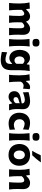

<svg xmlns="http://www.w3.org/2000/svg" viewBox="2044 -2957 1142 5270"><g transform="rotate(90 2615.0 -322.0)"><path d="M744.8 0H946.9Q937.7 -59.7 934.8 -116.1Q932 -172.5 932 -242.4Q932 -271.6 934 -306.2Q936 -340.7 936 -377.3Q936 -476.7 891.8 -526.6Q847.5 -576.5 766 -576.5Q732.6 -576.5 699.1 -562.3Q665.5 -548.2 635.3 -524.3Q605 -500.3 581.1 -471.2H569.5Q553.1 -524.4 516.6 -550.5Q480.1 -576.5 425.8 -576.5Q392.4 -576.5 359.3 -562Q326.2 -547.5 296.6 -523.8Q267.1 -500 244.1 -472.2H229.3L218.4 -569.5L46.4 -560.4Q62.7 -493 68.9 -427.6Q75.2 -362.1 75.2 -298.2V-242.4Q75.2 -172.5 71.5 -116.1Q67.9 -59.7 60.9 0H264.8Q257.3 -59.7 253.8 -114.9Q250.3 -170.1 250.3 -232.7V-348Q271 -375.3 300.5 -396.1Q329.9 -416.8 350.4 -416.8Q387.7 -416.8 402.1 -388.2Q416.5 -359.5 416.5 -301.1V-232.7Q416.5 -170.1 413.6 -114.9Q410.6 -59.7 404.9 0H606.8Q597.8 -55.7 594.7 -108.3Q591.6 -161 591.6 -225.1Q591.6 -244 592.2 -266.5Q592.8 -289.1 593.7 -312Q594.6 -335 595.1 -354.8Q616.4 -380.2 643.8 -398.5Q671.2 -416.8 690.6 -416.8Q727.7 -416.8 742.1 -388.2Q756.5 -359.5 756.5 -301.1V-232.7Q756.5 -170.1 753.5 -114.9Q750.5 -59.7 744.8 0Z M1051.3 0H1254.9Q1247.4 -59.7 1244 -116.1Q1240.6 -172.5 1240.6 -242.4V-298.2Q1240.6 -355.6 1242.5 -400.7Q1244.5 -445.8 1248 -485.4Q1251.6 -525.1 1256.5 -565.6L1049.5 -560.4Q1054.4 -520.7 1057.9 -481.8Q1061.4 -442.9 1063.5 -398.6Q1065.6 -354.3 1065.6 -298.2V-242.4Q1065.6 -172.5 1061.9 -116.1Q1058.3 -59.7 1051.3 0ZM1151.7 -642.7Q1208.5 -642.7 1233.3 -664.1Q1258.1 -685.5 1258.1 -741.5Q1258.1 -787.3 1233.4 -811.1Q1208.7 -835 1152.8 -835Q1096.2 -835 1071 -812.8Q1045.9 -790.7 1045.9 -747.9Q1045.9 -687.2 1071 -665Q1096.2 -642.7 1151.7 -642.7Z M1617.2 228.8Q1582 228.8 1541.7 223.6Q1501.5 218.3 1465.3 211.1Q1429 203.9 1405.1 199.1L1415.7 53.7Q1449.9 66.7 1487.5 77.1Q1525.1 87.4 1556 93.1Q1586.9 98.8 1599.9 98.8Q1676.3 98.8 1705.6 64Q1735 29.1 1735 -43.1V-82.4H1723.5Q1689.3 -43.8 1650.5 -25.6Q1611.7 -7.3 1573.4 -7.3Q1516.6 -7.3 1474.3 -31.1Q1432 -54.9 1404.1 -95.3Q1376.1 -135.7 1362.5 -186.7Q1348.8 -237.6 1348.8 -292Q1348.8 -369 1374.1 -433Q1399.4 -497.1 1449.3 -535.5Q1499.2 -573.9 1572.9 -573.9Q1620.3 -573.9 1661.4 -550.5Q1702.5 -527.2 1734 -488.6H1748.2L1756.5 -558.6L1928.9 -567.1Q1918.1 -498 1912.7 -430.6Q1907.2 -363.1 1907.2 -297.2V-53.4Q1907.2 30.4 1880.9 94.1Q1854.5 157.7 1791.2 193.3Q1727.9 228.8 1617.2 228.8ZM1639 -148.1Q1696.9 -150.7 1731.6 -204.1V-377.3Q1712.9 -398.8 1688.4 -410.9Q1663.9 -423 1639.6 -423.5Q1602.5 -422 1577.6 -403.1Q1552.7 -384.1 1540.4 -353.4Q1528 -322.8 1528 -285.5Q1528 -250.3 1540 -219.4Q1552.1 -188.5 1576.7 -169Q1601.4 -149.6 1639 -148.1Z M2032.6 0H2236.5Q2229 -59.7 2225.5 -114.9Q2222 -170.1 2222 -232.7V-319.8Q2238 -351.9 2257.8 -369.1Q2277.7 -386.2 2297.9 -392.8Q2318.2 -399.4 2335.1 -399.4Q2349.6 -399.4 2371.3 -394.3Q2392.9 -389.2 2412.8 -382.8L2427.7 -565.8Q2413.2 -572.3 2397.5 -574.4Q2381.7 -576.5 2369.3 -576.5Q2345.4 -576.5 2319.1 -565.9Q2292.8 -555.3 2266.4 -531.2Q2240.1 -507.2 2214.7 -466.5H2200.4L2190.1 -569.5L2018.1 -560.4Q2034.3 -493 2040.6 -427.6Q2046.9 -362.1 2046.9 -298.2V-242.4Q2046.9 -172.5 2043.2 -116.1Q2039.6 -59.7 2032.6 0Z M2714.4 -121.7Q2686.4 -121.7 2666 -136.7Q2645.7 -151.7 2645.7 -186.5Q2645.7 -210.3 2656.7 -225.2Q2667.6 -240.1 2685.3 -248.7Q2703 -257.3 2722.8 -262.2Q2753.1 -269.9 2770.2 -275.6Q2787.3 -281.2 2796.8 -286.2Q2806.3 -291.2 2813 -295.9L2812.7 -183.6Q2800.6 -163.6 2783.3 -149.7Q2766 -135.9 2747.7 -128.8Q2729.5 -121.7 2714.4 -121.7ZM2637.5 14Q2671.5 14 2703.8 0.1Q2736 -13.8 2762.9 -36.6Q2789.9 -59.4 2808.3 -85.1H2820.6L2841.1 0H3008.6Q2989.1 -53.7 2981.1 -101.9Q2973.1 -150.1 2973.1 -192.9V-237.6Q2973.1 -268.7 2975.3 -307.9Q2977.4 -347.2 2977.4 -374.5Q2977.4 -481.3 2917.4 -528.9Q2857.4 -576.5 2755.2 -576.5Q2709.5 -576.5 2662.9 -569Q2616.4 -561.5 2576.1 -551.7Q2535.8 -541.8 2508.1 -534.7L2515.3 -380.5Q2551.1 -396 2590.5 -407.6Q2629.9 -419.1 2661.7 -425.6Q2693.5 -432.1 2707.2 -432.1Q2743.3 -432.1 2768.6 -424.8Q2793.8 -417.5 2806.6 -399.1Q2819.5 -380.7 2818 -347.7L2656.4 -315.9Q2632.2 -311.2 2602.2 -300.9Q2572.3 -290.7 2545.1 -271.6Q2517.9 -252.6 2500.2 -221Q2482.6 -189.5 2482.6 -141.8Q2482.6 -99.1 2499.8 -63.6Q2517.1 -28.2 2551.4 -7.1Q2585.8 14 2637.5 14Z M3370.3 12.4Q3418 12.4 3463.9 2.5Q3509.9 -7.3 3542.8 -15.3L3534.2 -167Q3503.1 -149.4 3470.7 -140.3Q3438.3 -131.2 3414.7 -131.2Q3363.3 -132 3327.2 -151.2Q3291.2 -170.4 3272 -204.6Q3252.8 -238.8 3252.8 -284.5Q3252.8 -350.3 3287.5 -387.7Q3322.3 -425.1 3378.3 -427.4Q3398.1 -427.4 3437.9 -416.7Q3477.7 -406.1 3530.9 -381.2L3543.3 -536.5Q3508.6 -549.2 3459.1 -562.5Q3409.5 -575.8 3358.1 -575.8Q3265 -575.8 3201.8 -537.2Q3138.7 -498.5 3106.5 -431.6Q3074.4 -364.6 3074.4 -279.3Q3074.4 -195 3109.2 -129.1Q3144 -63.2 3210.4 -25.4Q3276.7 12.4 3370.3 12.4Z M3635.7 0H3839.4Q3831.9 -59.7 3828.5 -116.1Q3825 -172.5 3825 -242.4V-298.2Q3825 -355.6 3827 -400.7Q3828.9 -445.8 3832.5 -485.4Q3836.1 -525.1 3841 -565.6L3634 -560.4Q3638.8 -520.7 3642.3 -481.8Q3645.8 -442.9 3647.9 -398.6Q3650.1 -354.3 3650.1 -298.2V-242.4Q3650.1 -172.5 3646.4 -116.1Q3642.7 -59.7 3635.7 0ZM3736.2 -642.7Q3793 -642.7 3817.8 -664.1Q3842.6 -685.5 3842.6 -741.5Q3842.6 -787.3 3817.9 -811.1Q3793.1 -835 3737.3 -835Q3680.7 -835 3655.5 -812.8Q3630.4 -790.7 3630.4 -747.9Q3630.4 -687.2 3655.5 -665Q3680.7 -642.7 3736.2 -642.7Z M4232.6 -127.1Q4192.5 -129.2 4165.4 -150.6Q4138.3 -171.9 4124.5 -206.4Q4110.7 -240.9 4110.7 -281.9Q4110.7 -324.9 4124.5 -358.2Q4138.3 -391.6 4165.6 -411.4Q4192.9 -431.2 4232.6 -433.6Q4290 -428.5 4320.3 -388.6Q4350.6 -348.6 4350.6 -281.9Q4350.6 -239.9 4337.6 -205.4Q4324.5 -170.9 4298.3 -150.1Q4272.1 -129.2 4232.6 -127.1ZM4233.6 15.1Q4328.3 15.1 4394.2 -23.8Q4460.1 -62.8 4494.7 -130Q4529.3 -197.1 4529.3 -281.9Q4529.3 -364.6 4496.2 -431.4Q4463.1 -498.2 4396.5 -537.4Q4329.9 -576.5 4229.8 -576.5Q4132.5 -576.5 4066.2 -537.8Q4000 -499 3966.1 -432.5Q3932.3 -365.9 3932.3 -281.9Q3932.3 -223.1 3950.4 -169.8Q3968.4 -116.4 4005.4 -74.8Q4042.3 -33.2 4099.1 -9Q4155.9 15.1 4233.6 15.1ZM4119.1 -633.8 4240.9 -635.6Q4295.6 -692.9 4345.7 -752.2Q4395.8 -811.5 4437.7 -872.9L4241 -868.5Q4215.2 -809.4 4184.4 -751.1Q4153.6 -692.9 4119.1 -633.8Z M4626.3 0H4830.2Q4822.8 -59.7 4819.3 -114.9Q4815.8 -170.1 4815.8 -232.7V-348Q4829.6 -366.5 4848.7 -382Q4867.8 -397.5 4887.3 -407.1Q4906.7 -416.8 4920.9 -416.8Q4961.3 -416.8 4976.7 -388.2Q4992.2 -359.5 4992.2 -301.1V-232.7Q4992.2 -170.1 4988.9 -114.9Q4985.7 -59.7 4980 0H5182.1Q5172.9 -59.7 5170 -116.1Q5167.2 -172.5 5167.2 -242.4Q5167.2 -271.6 5169.2 -306.2Q5171.2 -340.7 5171.2 -377.3Q5171.2 -476.7 5126.6 -526.6Q5082 -576.5 4996.6 -576.5Q4962.6 -576.5 4928.1 -562Q4893.6 -547.5 4863 -523.8Q4832.5 -500 4809.6 -472.2H4794.8L4783.9 -569.5L4611.8 -560.4Q4628.1 -493 4634.4 -427.6Q4640.6 -362.1 4640.6 -298.2V-242.4Q4640.6 -172.5 4637 -116.1Q4633.3 -59.7 4626.3 0Z"/></g></svg>

Font: Pinar FD VF
Style: Regular
Weight: 300
Designer: Amin Abedi
Version: Version 2.000